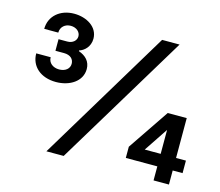

<svg xmlns="http://www.w3.org/2000/svg" viewBox="-101 -844 1120 977"><g transform="rotate(15 458.5 -355.5)"><path d="M174 -353C246 -353 309 -392 309 -457C309 -497 284 -522 247 -535V-539C272 -546 302 -572 302 -615C302 -677 241 -713 175 -713C102 -713 47 -667 47 -599H121C121 -630 145 -649 174 -649C204 -649 225 -630 225 -607C225 -585 206 -567 177 -567H131V-506H176C211 -506 228 -487 228 -463C228 -438 207 -419 173 -419C141 -419 116 -438 116 -468H40C40 -400 93 -353 174 -353ZM310 0 733 -700H641L219 0ZM865 2V-72H917V-138H865V-348H765L618 -131V-72H784V2ZM700 -138 784 -264V-138Z"/></g></svg>

Font: Be Vietnam Pro
Style: Regular
Weight: 400
Designer: Lam Bao, Tony Le, Vietanh Nguyen
Foundry: Yellow Type Foundry
Version: Version 1.002